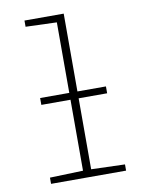

<svg xmlns="http://www.w3.org/2000/svg" viewBox="-85 -821 671 882"><g transform="rotate(-10 250.0 -380.0)"><path d="M81 0H431V-29L274 -34V-365H407V-397H274V-760H91V-731L236 -726V-397H100V-365H236V-34L81 -29Z"/></g></svg>

Font: Noto Sans Mono ExtraCondensed ExtraLight
Style: Regular
Weight: 200
Width: 2
Designer: Monotype Design Team
Foundry: Monotype Imaging Inc.
Version: Version 2.014